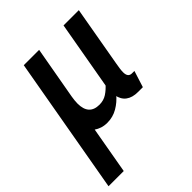

<svg xmlns="http://www.w3.org/2000/svg" viewBox="-233 -613 973 973"><g transform="rotate(-45 253.0 -127.0)"><path d="M330.5 -59Q306 -29 272 -9.2Q238 10.5 198.5 10.5Q176.5 10.5 159 4.8Q141.5 -1 128 -10.5L83.5 242H-25.5L104.5 -495.5H214.5L164 -211.5Q162 -200 160.8 -188Q159.5 -176 159.5 -165.5Q159.5 -82.5 234.5 -82.5Q264.5 -82.5 287.5 -97.5Q310.5 -112.5 330.5 -135.5ZM323.5 -121 389.5 -495.5H499L442 -171Q439 -153.5 437 -139.8Q435 -126 435 -114Q435 -78.5 463 -78.5H480.5L452.5 10H418.5Q378 10 354 -7.8Q330 -25.5 323.5 -60.5Z"/></g></svg>

Font: Cabin SemiCondensedSemiBold
Style: Italic
Weight: 600
Width: 4
Italic angle: -10°
Designer: Pablo Impallari
Foundry: Pablo Impallari. http://www.impallari.com Igino Marini. http://www.ikern.com
Version: Version 3.001